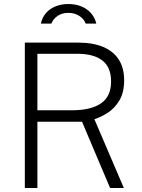

<svg xmlns="http://www.w3.org/2000/svg" viewBox="-20 -935 706 955"><path d="M596 0H527.5L388 -329.5H166V0H103.5V-723H369.5Q443 -723 494 -701.2Q545 -679.5 571.2 -638Q597.5 -596.5 597.5 -536Q597.5 -476 574.8 -437Q552 -398 518 -375.5Q484 -353 449.5 -342ZM337.5 -386.5Q432 -386.5 482.2 -420.8Q532.5 -455 532.5 -529.5Q532.5 -601 489 -634.2Q445.5 -667.5 365.5 -667.5H166V-386.5ZM459 -817.5Q452 -847.5 433 -869.2Q414 -891 385 -903Q356 -915 320 -915Q286 -915 257.2 -903.8Q228.5 -892.5 209.2 -870.5Q190 -848.5 183 -817.5H235.5Q244.5 -841 266.5 -856Q288.5 -871 320 -871Q351 -871 374.2 -856Q397.5 -841 406.5 -817.5Z"/></svg>

Font: Public Sans ExtraLight
Style: Regular
Weight: 250
Designer: The Public Sans Project Authors: Dan O. Williams and USWDS (Libre Franklin designed by Pablo Impallari and Rodrigo Fuenz
Version: Version 1.007